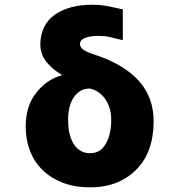

<svg xmlns="http://www.w3.org/2000/svg" viewBox="-20 -793 770 823"><path d="M365.8 9.9Q299.4 9.9 248 -10.1Q196.7 -30.2 161.6 -65Q126.4 -99.8 108.3 -147Q90.2 -194.2 90.2 -248.6Q90.2 -340.9 136.7 -397Q181.1 -453.1 245 -470.2L243.6 -473Q223.4 -485.1 207 -498.9Q190.7 -512.8 178.3 -528.8Q153.4 -560 152.7 -603.7Q154.8 -688.2 215.6 -730.5Q277 -772.7 375.7 -772.7Q390.6 -772.7 403.4 -771.8Q416.2 -771 427.6 -769.2Q438.9 -767.4 451.2 -764.9Q463.4 -762.4 476.6 -759.2L506.4 -752.8V-620.7L448.9 -634.6Q437.5 -637.1 425.6 -638.1Q413.7 -639.2 401.3 -639.2Q368.6 -639.2 346.2 -631Q324.2 -622.9 323.2 -606.5L322.8 -603.7Q322.8 -592.3 335 -581.9Q347.3 -571.4 378.6 -561.1Q445.7 -539.8 494.7 -510.8Q543.7 -481.9 575.6 -445.8Q607.6 -409.8 623 -366.8Q638.5 -323.9 638.5 -273.8Q638.5 -142.8 567.1 -68.9Q532.7 -32.3 482.6 -11.2Q432.5 9.9 365.8 9.9ZM365.8 -136.4Q398.1 -136.4 417.6 -155.9Q438.2 -177.2 447.4 -209Q456.7 -240.8 456.7 -277Q456.7 -294 454.7 -308.1Q452.8 -322.1 446.7 -338.1Q441.8 -351.6 434.3 -363.6Q426.8 -375.7 416.9 -385.5Q407 -395.2 394.2 -402.5Q381.4 -409.8 365.8 -413.4Q341.3 -413.7 323.7 -402.7Q306.1 -391.7 294.6 -373.4Q283 -355.1 277.5 -331.7Q272 -308.2 272 -284.1Q272 -272.4 272.4 -262.3Q272.7 -252.1 273.8 -242.9Q274.9 -233.7 276.8 -225Q278.8 -216.3 282 -206.7Q286.9 -191.1 294.4 -178.1Q301.8 -165.1 312.3 -155.9Q322.8 -146.7 335.9 -141.5Q349.1 -136.4 365.8 -136.4Z"/></svg>

Font: Linik Sans Black
Style: Regular
Weight: 900
Designer: Fonts by Rasmus Andersson / Changes by Cristiano Sobral with parts from Marc Monis
Foundry: rsms
Version: Version 3.020; ttfautohint (v1.6)